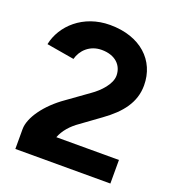

<svg xmlns="http://www.w3.org/2000/svg" viewBox="-130 -816 839 919"><g transform="rotate(20 289.5 -356.5)"><path d="M51 -101V0H535V-120H216C231 -158 259 -190 298 -217L393 -286C475 -345 526 -409 526 -496C526 -623 430 -713 275 -713C138 -713 44 -623 24 -524L165 -500C177 -546 217 -587 278 -587C348 -587 386 -547 386 -495C386 -452 342 -405 300 -376L194 -300C108 -240 51 -160 51 -101Z"/></g></svg>

Font: HB Figtree Prototype
Style: Bold
Weight: 700
Designer: Alfredo Marco Pradil
Foundry: Hanken Design Co.®
Version: Version 1.002;Glyphs 3.2 (3228)